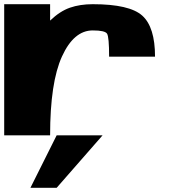

<svg xmlns="http://www.w3.org/2000/svg" viewBox="-20 -645 884 915"><path d="M421.9 -625Q597.7 -625 658.2 -570.3Q718.8 -515.6 718.8 -375H500Q500 -468.8 490.2 -484.4Q480.5 -500 421.9 -500Q332 -500 275.4 -376Q218.8 -252 218.8 0H0V-625H218.8V-546.9Q265.6 -591.8 313.5 -608.4Q361.3 -625 421.9 -625ZM250 250H125L250 0H468.8Z"/></svg>

Font: CraftyPE
Style: Regular
Weight: 400
Designer: Erek Butcher
Foundry: Haunted Coop
Version: Version 0.018;April 4, 2024;FontCreator 15.0.0.2962 64-bit